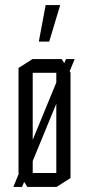

<svg xmlns="http://www.w3.org/2000/svg" viewBox="-20 -737 347 757"><path d="M33 0V-1L240 -504H274V-503L67 0ZM109 -450V-504H223L258 -451V-450ZM88 0 53 -54V-55H202V0ZM53 -55V-469L108 -504H109V-55ZM202 0V-450H258V-35L203 0ZM133 -573 160 -717H217V-716L174 -573Z"/></svg>

Font: Foldit Light
Style: Regular
Weight: 300
Version: Version 1.003